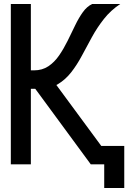

<svg xmlns="http://www.w3.org/2000/svg" viewBox="-20 -820 640 958"><path d="M500 118V0H468V-92H600V118ZM56 -377V-469H150Q191 -469 221.5 -489.5Q252 -510 275 -543.5Q298 -577 317.5 -616.5Q337 -656 355 -693.5Q373 -731 393.5 -759.5Q414 -788 440 -800H580Q533 -769 499 -726Q465 -683 439 -635.5Q413 -588 388.5 -542Q364 -496 335 -459Q306 -422 268 -399.5Q230 -377 176 -377ZM34 0V-800H134V0ZM433 0 114 -434 214 -460 553 0Z"/></svg>

Font: Victor Mono
Style: Bold
Weight: 700
Monospace: yes
Designer: Rune Bjørnerås
Version: Version 1.561;gftools[0.9.30]